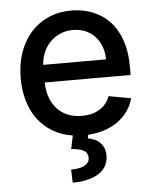

<svg xmlns="http://www.w3.org/2000/svg" viewBox="-54 -599 695 863"><g transform="rotate(-5 293.5 -167.5)"><path d="M299 -552.6Q329.9 -552.6 359.7 -546Q389.6 -539.4 416.5 -525.4Q443.5 -511.4 466.1 -489.5Q488.6 -467.7 505.3 -437.1Q522 -406.6 531.2 -367.2Q540.5 -327.8 540.5 -278.4V-240.8H152.7Q153.8 -201.3 165.3 -170.8Q176.8 -140.3 197.1 -119.3Q217.3 -98.4 245.4 -87.5Q273.4 -76.7 307.5 -76.7Q353 -76.7 385.8 -96.2Q418.7 -115.8 433.2 -154.5L533.7 -136.4Q525.2 -105.1 507.1 -79.2Q489 -53.3 462.4 -34.1Q435.7 -14.9 401.6 -3.6Q367.5 7.8 327.1 10.3L323.9 26.3Q339.1 28.8 353.2 34.8Q367.2 40.8 377.8 51.1Q388.5 61.4 394.7 76.2Q400.9 90.9 400.9 111.2Q400.9 135.3 390.4 155.2Q380 175.1 359.6 189.1Q339.1 203.1 308.8 210.9Q278.4 218.8 239 218.8L236.9 159.4Q255.3 159.4 270.6 156.8Q285.9 154.1 296.7 148.6Q307.5 143.1 313.7 134.6Q320 126.1 320 114.3Q320 102.6 315.7 94.5Q311.4 86.3 302.4 81Q293.3 75.6 279.1 72.4Q264.9 69.2 245.4 67.5L257.8 7.5Q208.5 0 169.2 -22.9Q130 -45.8 102.8 -81.5Q75.6 -117.2 61.3 -164.8Q46.9 -212.4 46.9 -269.2Q46.9 -332 65 -384.2Q83.1 -436.4 116.1 -473.7Q149.1 -511 195.7 -531.8Q242.2 -552.6 299 -552.6ZM436.4 -320.3Q436.4 -351.6 426.5 -378Q416.5 -404.5 398.8 -423.8Q381 -443.2 355.8 -454Q330.6 -464.8 299.7 -464.8Q267.4 -464.8 240.9 -453.1Q214.5 -441.4 195.5 -421.5Q176.5 -401.6 165.7 -375.5Q154.8 -349.4 153.1 -320.3Z"/></g></svg>

Font: Cannonade Med
Style: Regular
Weight: 500
Designer: Rasmus Andersson
Foundry: rsms
Version: Version 3.012;git-f93a4a705